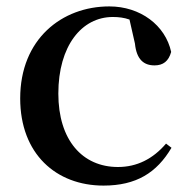

<svg xmlns="http://www.w3.org/2000/svg" viewBox="-20 -563 594 599"><path d="M303 16C405 16 469 -24 515 -102L498 -115C457 -67 407 -42 348 -42C237 -42 162 -126 162 -271C162 -420 235 -510 332 -510C350 -510 367 -508 384 -502L401 -427C406 -377 429 -359 462 -359C489 -359 506 -372 514 -401C496 -484 418 -543 321 -543C173 -543 43 -441 43 -256C43 -83 155 16 303 16Z"/></svg>

Font: Noto Serif CJK HK SemiBold
Style: Regular
Weight: 600
Designer: Ryoko NISHIZUKA 西塚涼子 (kana & ideographs); Frank Grießhammer (Latin, Greek & Cyrillic); Wenlong ZHANG 张文龙 (bopomofo); San
Foundry: Adobe
Version: Version 2.001;hotconv 1.1.0;makeotfexe 2.6.0